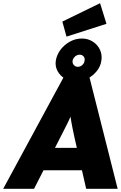

<svg xmlns="http://www.w3.org/2000/svg" viewBox="-32 -1181 756 1201"><path d="M-12 0 367 -700H527L704 0H507L433 -325Q427 -352 422.5 -375Q418 -398 414 -420Q410 -442 407 -465Q404 -488 403 -515L435 -516Q425 -487 415 -464Q405 -441 395 -420Q385 -399 373 -376Q361 -353 347 -325L181 0ZM141 -116 220 -256H544L579 -116ZM442 -671Q404 -671 374 -689Q344 -707 328 -736.5Q312 -766 317 -801Q323 -839 347 -870.5Q371 -902 406 -921Q441 -940 480 -940Q518 -940 548 -921Q578 -902 593 -870.5Q608 -839 602 -801Q597 -766 573.5 -736.5Q550 -707 515 -689Q480 -671 442 -671ZM455 -763Q470 -763 482.5 -774Q495 -785 497 -801Q500 -818 490.5 -828.5Q481 -839 466 -839Q451 -839 438 -828Q425 -817 422 -801Q420 -785 430 -774Q440 -763 455 -763ZM384 -952 358 -1046 594 -1161 634 -1032Z"/></svg>

Font: Lexend ExtBd
Style: Italic
Weight: 800
Italic angle: -8.13011°
Designer: Bonnie Shaver-Troup, Thomas Jockin
Foundry: Lexend
Version: Version 1.007